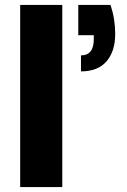

<svg xmlns="http://www.w3.org/2000/svg" viewBox="-20 -760 514 780"><path d="M233 -740V0H62V-740ZM429 -740Q448 -683 448 -622Q448 -552 413 -511Q378 -470 309 -470V-535Q361 -535 361 -601V-617H298V-740Z"/></svg>

Font: Fz Poppins
Style: Bold
Weight: 700
Designer: Ninad Kale (Devanagari), Jonny Pinhorn (Latin)
Foundry: Indian Type Foundry
Version: Vit hóa bi Vntype.Com & FontZin.Com